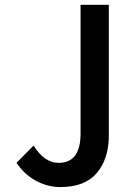

<svg xmlns="http://www.w3.org/2000/svg" viewBox="-20 -758 540 790"><path d="M427.7 -738.3V-199.2Q427.7 -105.5 378.9 -46.9Q330.1 11.7 227.5 11.7Q177.7 11.7 129.9 -13.2Q82 -38.1 47.9 -87.9L118.2 -159.2Q162.1 -87.9 221.7 -87.9Q311.5 -87.9 311.5 -209V-738.3Z"/></svg>

Font: GenEi Gothic M SemiBold
Style: Regular
Weight: 500
Designer: o_tamon (Modified); [Source Han Sans]
Ryoko NISHIZUKA  (kana & ideographs); Paul D. Hunt (Latin, Greek & Cyrillic); Wenl
Version: Version 1.1a;Original Version 1.004